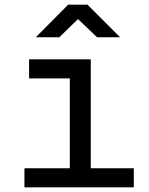

<svg xmlns="http://www.w3.org/2000/svg" viewBox="-20 -805 640 825"><path d="M85 0V-82H280V-468H105V-550H370V-82H555V0ZM134 -645 273 -785H356L496 -645H397L315 -723L235 -645Z"/></svg>

Font: JetBrainsMono Nerd Font Mono
Style: Regular
Weight: 400
Monospace: yes
Designer: Philipp Nurullin, Konstantin Bulenkov
Foundry: JetBrains
Version: Version 2.304; ttfautohint (v1.8.4.7-5d5b);Nerd Fonts 2.3.0